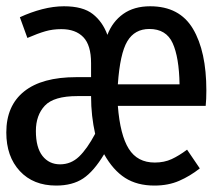

<svg xmlns="http://www.w3.org/2000/svg" viewBox="-26 -571 668 603"><path d="M445.6 -551.3Q537.9 -551.3 580 -480.5Q622.1 -409.7 622.1 -286.7Q622.1 -258.5 620 -238.5H344.1Q351.3 -146.7 378.5 -103.6Q405.6 -60.5 460 -60.5Q489.7 -60.5 513.1 -71.3Q536.4 -82.1 561.5 -101L601.5 -42.1Q570.8 -17.9 536.7 -3.1Q502.6 11.8 459 11.8Q404.6 11.8 366.9 -12.3Q329.2 -36.4 301 -86.7Q268.7 -32.8 235.1 -10.5Q201.5 11.8 150.3 11.8Q78.5 11.8 36.2 -33.8Q-6.2 -79.5 -6.2 -154.9Q-6.2 -239 49.7 -283.8Q105.6 -328.7 213.8 -328.7H260V-372.8Q260 -429.2 235.6 -454.4Q211.3 -479.5 166.7 -479.5Q139.5 -479.5 116.4 -472.8Q93.3 -466.2 60 -451.8L36.4 -516.9Q70.8 -532.8 106.4 -542.1Q142.1 -551.3 174.9 -551.3Q234.4 -551.3 265.4 -526.9Q296.4 -502.6 311.3 -461.5Q327.2 -503.1 361 -527.2Q394.9 -551.3 445.6 -551.3ZM443.1 -480Q396.9 -480 373.8 -441.3Q350.8 -402.6 344.1 -306.2H537.9Q536.4 -391.3 516.2 -435.6Q495.9 -480 443.1 -480ZM260 -269.2H216.9Q143.1 -269.2 114.9 -239.2Q86.7 -209.2 86.7 -159.5Q86.7 -107.7 107.4 -81.3Q128.2 -54.9 162.6 -54.9Q196.9 -54.9 222.3 -79.2Q247.7 -103.6 272.8 -150.8Q266.7 -177.9 263.3 -207.7Q260 -237.4 260 -269.2Z"/></svg>

Font: FiraCode Nerd Font Mono
Style: Regular
Weight: 400
Monospace: yes
Designer: Carrois Corporate, Edenspiekermann AG, Nikita Prokopov
Foundry: Carrois Corporate, Edenspiekermann AG, Nikita Prokopov
Version: Version 6.002;Nerd Fonts 3.4.0